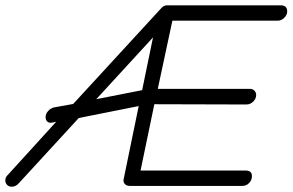

<svg xmlns="http://www.w3.org/2000/svg" viewBox="-27 -695 1103 724"><path d="M17 9Q6 9 -0.5 2Q-7 -5 -7 -15Q-7 -27 3 -36L185 -236Q170 -232 163 -232Q145 -234 145 -254Q145 -266 154.5 -276.5Q164 -287 177 -290L249 -303L580 -663Q590 -675 603 -675H1031Q1056 -675 1056 -652Q1056 -639 1045 -628Q1034 -617 1020 -617H623L568 -360H915Q926 -360 932.5 -353Q939 -346 939 -337Q939 -323 928 -312Q917 -301 902 -301L555 -302L503 -52H899Q923 -52 923 -31Q923 -16 912.5 -5Q902 6 887 6H462Q450 6 443.5 -1.5Q437 -9 439 -18L496 -295L270 -250L43 -3Q32 9 17 9ZM336 -321 509 -355 550 -554Z"/></svg>

Font: Comic Neue
Style: Italic
Weight: 400
Italic angle: -12°
Designer: Craig Rozynski
Foundry: Craig Rozynski
Version: Version 2.003